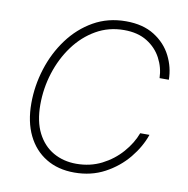

<svg xmlns="http://www.w3.org/2000/svg" viewBox="-83 -817 889 908"><g transform="rotate(10 362.0 -363.5)"><path d="M332 9.8Q253.4 9.8 195.8 -25.4Q138.2 -60.5 106.9 -125Q75.7 -189.5 75.7 -277.3Q75.7 -362.3 101.6 -444.1Q127.4 -525.9 176.5 -592.3Q225.6 -658.7 294.7 -698Q363.8 -737.3 450.2 -737.3Q532.2 -737.3 586.9 -702.6Q641.6 -668 668.9 -613.8Q696.3 -559.6 696.8 -500H652.3Q650.9 -550.3 627.4 -594.7Q604 -639.2 559.3 -667Q514.6 -694.8 448.7 -694.8Q374.5 -694.8 314 -659.9Q253.4 -625 209.7 -565.7Q166 -506.3 142.3 -431.9Q118.7 -357.4 118.7 -278.8Q118.7 -198.2 146.7 -143.3Q174.8 -88.4 223.6 -60.5Q272.5 -32.7 334 -32.7Q400.9 -32.7 455.8 -60.5Q510.7 -88.4 549.8 -133.1Q588.9 -177.7 607.4 -227.5H651.9Q631.8 -168.5 587.2 -114Q542.5 -59.6 477.8 -24.9Q413.1 9.8 332 9.8Z"/></g></svg>

Font: Inter Extra Light
Style: Italic
Weight: 200
Italic angle: -9.39999°
Designer: Rasmus Andersson
Foundry: rsms
Version: Version 4.000;git-3c8e0fc